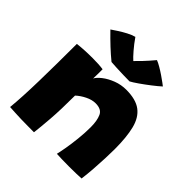

<svg xmlns="http://www.w3.org/2000/svg" viewBox="-208 -925 1081 1081"><g transform="rotate(45 332.5 -384.0)"><path d="M229.5 7Q210.5 7 182.8 6.8Q155 6.5 126 6Q104 5 74.2 3.8Q44.5 2.5 34 1.5Q42.5 -82 45.5 -217.8Q48.5 -353.5 48.5 -515.5Q99.5 -522 169 -522Q192.5 -522 214 -520.8Q235.5 -519.5 252 -517Q252 -510.5 252 -486Q252 -461.5 251 -442.5Q260 -460.5 286.5 -481Q313 -501.5 350.2 -515.8Q387.5 -530 428 -530Q504.5 -530 545.8 -499Q587 -468 602.8 -405.2Q618.5 -342.5 618.5 -247Q618.5 -217 616.8 -174.2Q615 -131.5 611.8 -85.2Q608.5 -39 603 1.5Q590.5 2.5 564 3.2Q537.5 4 508 4Q476 4 447.5 3.2Q419 2.5 406.5 1.5Q411 -16.5 418 -55.8Q425 -95 430.2 -144Q435.5 -193 435.5 -239Q435.5 -291 421.2 -322.5Q407 -354 360 -354Q331 -354 300 -338.5Q269 -323 247 -302.5Q247 -189.5 241 -112.5Q235 -35.5 229.5 7ZM432 -770Q447.5 -764 468 -752Q488.5 -740 508.2 -726.5Q528 -713 542.5 -702.2Q557 -691.5 560.5 -688.5Q541.5 -671 511 -647.5Q480.5 -624 451.8 -604Q423 -584 407.5 -576Q387 -576 358.2 -576.8Q329.5 -577.5 302.5 -578.8Q275.5 -580 258.5 -581.5Q226 -608 193.8 -638.2Q161.5 -668.5 124.5 -706.5Q137.5 -715.5 159.8 -730Q182 -744.5 207.2 -757.8Q232.5 -771 253.5 -776.5Q277 -742.5 301.8 -713.8Q326.5 -685 341.5 -672Q352 -681.5 378.2 -709.2Q404.5 -737 432 -770Z"/></g></svg>

Font: Grandstander Black
Style: Regular
Weight: 900
Designer: Tyler Finck
Foundry: Etcetera Type Co
Version: Version 1.200; ttfautohint (v1.8.3)